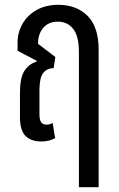

<svg xmlns="http://www.w3.org/2000/svg" viewBox="-20 -578 494 798"><path d="M390 -371V0V200H308V-100V-362Q308 -427 284.5 -457.5Q261 -488 220 -488Q182 -488 160 -462.5Q138 -437 138 -396L210 -341L203 -295Q174 -294 159 -274Q144 -254 144 -203V-103Q144 -80 151 -70Q158 -60 174 -60Q187 -60 199 -67L209 -4Q186 10 151 10Q110 10 86.5 -12.5Q63 -35 63 -92V-193Q63 -253 80.5 -282Q98 -311 132 -322L133 -325L53 -367V-401Q53 -442 73 -478Q93 -514 131.5 -536Q170 -558 222 -558Q298 -558 344 -512Q390 -466 390 -371Z"/></svg>

Font: Noto Sans Thai Cond
Style: Regular
Weight: 400
Width: 3
Designer: Monotype Design Team
Foundry: Monotype Imaging Inc.
Version: Version 1.000